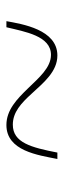

<svg xmlns="http://www.w3.org/2000/svg" viewBox="180 -656 199 599"><g transform="rotate(-90 279.5 -356.5)"><path d="M83 -277H103C119 -359 134 -416 190 -416C229 -416 257 -390 287 -357C322 -319 356 -277 406 -277C487 -277 504 -387 513 -436H494C480 -378 467 -297 408 -297C368 -297 337 -334 303 -369C270 -403 236 -436 189 -436C108 -436 95 -337 83 -277Z"/></g></svg>

Font: Noto Serif Display
Style: Italic
Weight: 400
Italic angle: -12°
Designer: Monotype Design Team
Foundry: Monotype Imaging Inc.
Version: Version 2.009